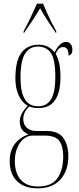

<svg xmlns="http://www.w3.org/2000/svg" viewBox="-20 -786 431 1048"><path d="M186 242Q113 242 73 203Q33 164 33 93Q33 -14 135 -53Q108 -64 98 -82.5Q88 -101 88 -123Q88 -143 97 -162Q106 -181 131 -209Q100 -226 82 -265.5Q64 -305 64 -357Q64 -456 97.5 -499Q131 -542 191 -542Q245 -542 278 -500Q286 -519 302.5 -538Q319 -557 341 -557Q359 -557 367 -544Q375 -531 375 -516Q375 -499 368.5 -491Q362 -483 354 -483Q354 -506 347 -517.5Q340 -529 323 -529Q299 -529 284 -492Q296 -471 303 -441.5Q310 -412 310 -362Q310 -283 280.5 -239.5Q251 -196 189 -196Q178 -196 164 -198Q150 -200 139 -205Q121 -186 114 -170Q107 -154 107 -137Q107 -106 126.5 -88.5Q146 -71 177 -71H234Q300 -71 326.5 -32Q353 7 353 67Q353 146 309.5 194Q266 242 186 242ZM188 -206Q236 -206 259 -244.5Q282 -283 282 -365Q282 -462 257.5 -497Q233 -532 186 -532Q143 -532 117.5 -494Q92 -456 92 -364Q92 -283 115.5 -244.5Q139 -206 188 -206ZM187 232Q261 232 293 187.5Q325 143 325 67Q325 14 304.5 -16Q284 -46 222 -46H160Q130 -46 108 -27Q86 -8 73.5 23Q61 54 61 92Q61 159 93.5 195.5Q126 232 187 232ZM109 -616Q120 -635 133 -661.5Q146 -688 159 -716Q172 -744 182 -766H215Q224 -744 236.5 -716Q249 -688 262.5 -661.5Q276 -635 287 -616V-606H285Q259 -644 238.5 -675.5Q218 -707 199 -741Q179 -707 158 -675.5Q137 -644 111 -606H109Z"/></svg>

Font: Noto Serif Display ExtraCondensed Thin
Style: Regular
Weight: 100
Width: 2
Designer: Monotype Design Team
Foundry: Monotype Imaging Inc.
Version: Version 2.009